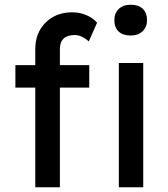

<svg xmlns="http://www.w3.org/2000/svg" viewBox="-20 -791 711 811"><path d="M129 0V-421H45V-516H129V-584Q129 -652 172.5 -695.5Q216 -739 285 -739Q317 -739 345 -727Q373 -715 390 -695L355 -616Q342 -628 326.5 -635.5Q311 -643 297 -643Q233 -643 233 -584V-516H357V-421H233V0ZM532 -641Q499 -641 481 -658Q463 -675 463 -706Q463 -735 481.5 -753Q500 -771 532 -771Q565 -771 583 -754Q601 -737 601 -706Q601 -677 582.5 -659Q564 -641 532 -641ZM482 0V-525H585V0Z"/></svg>

Font: Lexend Deca
Style: Regular
Weight: 400
Designer: Bonnie Shaver-Troup, Thomas Jockin
Foundry: Lexend
Version: Version 1.008; ttfautohint (v1.8.4.7-5d5b)